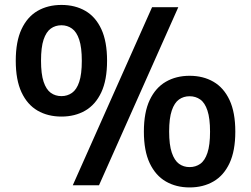

<svg xmlns="http://www.w3.org/2000/svg" viewBox="-20 -770 1044 798"><path d="M282.5 0 612 -740H721L391.5 0ZM235.5 -285.5Q179 -285.5 136.2 -310.2Q93.5 -335 69.5 -386.2Q45.5 -437.5 45.5 -517.5Q45.5 -597.5 69.5 -648.8Q93.5 -700 136.2 -724.8Q179 -749.5 235.5 -749.5Q292 -749.5 334.8 -724.8Q377.5 -700 401.2 -648.8Q425 -597.5 425 -517.5Q425 -437.5 401 -386.2Q377 -335 334.2 -310.2Q291.5 -285.5 235.5 -285.5ZM235.5 -370.5Q260 -370.5 279.2 -384Q298.5 -397.5 309.2 -429.5Q320 -461.5 320 -517Q320 -573 309.2 -605.2Q298.5 -637.5 279.2 -651.2Q260 -665 235.5 -665Q210 -665 191 -651.2Q172 -637.5 161.2 -605.5Q150.5 -573.5 150.5 -518Q150.5 -462.5 161.2 -430.2Q172 -398 191 -384.2Q210 -370.5 235.5 -370.5ZM768 9Q712 9 669.2 -15.8Q626.5 -40.5 602.2 -91.8Q578 -143 578 -223Q578 -303 602.2 -354.2Q626.5 -405.5 669.2 -430.2Q712 -455 768 -455Q824.5 -455 867.2 -430.2Q910 -405.5 934 -354.2Q958 -303 958 -223Q958 -143 934 -91.8Q910 -40.5 867.2 -15.8Q824.5 9 768 9ZM768 -75.5Q793 -75.5 812.2 -89Q831.5 -102.5 842.2 -134.8Q853 -167 853 -222.5Q853 -278 842.2 -310.5Q831.5 -343 812.2 -356.5Q793 -370 768 -370Q743 -370 724 -356.5Q705 -343 694 -310.8Q683 -278.5 683 -223.5Q683 -168 694 -135.5Q705 -103 724 -89.2Q743 -75.5 768 -75.5Z"/></svg>

Font: Encode Sans Condensed Thin SemiBold
Style: Regular
Weight: 600
Version: Version 3.002